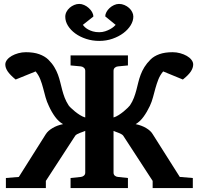

<svg xmlns="http://www.w3.org/2000/svg" viewBox="-20 -951 1004 971"><path d="M957 -625Q957 -607.9 945.3 -589.8Q933.6 -571.8 904.8 -548.8L805.2 -589.8Q789.6 -571.3 781 -549.6Q772.5 -527.8 766.1 -504.9Q759.8 -481.9 753.7 -459Q747.6 -436 737.8 -415Q723.6 -384.8 705.8 -360.4Q688 -335.9 666 -323.2Q696.8 -316.9 719.5 -303.2Q742.2 -289.6 752 -272.9L889.2 -56.2L955.1 -50.8V0H752V-36.1L603 -265.1Q600.1 -269 593.5 -272.7Q586.9 -276.4 579.3 -279.3Q571.8 -282.2 564.7 -284.7Q557.6 -287.1 554.2 -289.1V-78.1Q554.2 -68.4 560.5 -62.7Q566.9 -57.1 576.2 -56.2L627 -50.8V0H336.9V-50.8L389.2 -56.2Q397.5 -57.1 404.3 -62.7Q411.1 -68.4 411.1 -78.1V-289.1Q407.2 -287.1 400.1 -284.7Q393.1 -282.2 385.3 -279.3Q377.4 -276.4 370.6 -272.7Q363.8 -269 360.8 -265.1L211.9 -36.1V0H9.8V-50.8L75.2 -56.2L211.9 -272.9Q222.7 -289.6 245.4 -303.2Q268.1 -316.9 298.8 -323.2Q276.4 -335.9 258.5 -360.4Q240.7 -384.8 227.1 -415Q216.8 -436 210.4 -459L198.2 -504.9Q192.4 -527.8 183.8 -549.6Q175.3 -571.3 160.2 -589.8L59.1 -548.8Q31.2 -571.8 19 -589.8Q6.8 -607.9 6.8 -625Q6.8 -637.2 15.9 -648.7Q24.9 -660.2 39.6 -668.5Q54.2 -676.8 72.8 -681.9Q91.3 -687 110.8 -687Q150.4 -687 178.2 -677Q206.1 -667 224.1 -649.9Q243.2 -630.9 254.6 -611.8Q266.1 -592.8 273.2 -573.2Q280.3 -553.7 284.9 -534.4Q289.6 -515.1 294.7 -495.6Q299.8 -476.1 307.1 -456.8Q314.5 -437.5 327.1 -418Q329.6 -414.1 338.4 -405.5Q347.2 -397 359.1 -387.2Q371.1 -377.4 384.8 -368.9Q398.4 -360.4 411.1 -356.9V-592.8Q411.1 -602.5 404.3 -608.4Q397.5 -614.3 389.2 -615.2L336.9 -620.1V-670.9H627V-620.1L576.2 -615.2Q566.9 -614.3 560.5 -608.4Q554.2 -602.5 554.2 -592.8V-356.9Q566.4 -360.4 579.8 -368.9Q593.3 -377.4 605.2 -387.2Q617.2 -397 625.7 -405.5Q634.3 -414.1 637.2 -418Q649.9 -437 657.2 -456.5Q664.6 -476.1 669.7 -495.6Q674.8 -515.1 679.4 -534.4Q684.1 -553.7 691.4 -573.2Q698.7 -592.8 710.4 -611.8Q722.2 -630.9 741.2 -649.9Q758.3 -667 785.9 -677Q813.5 -687 853 -687Q872.6 -687 891.1 -681.9Q909.7 -676.8 924.3 -668.5Q939 -660.2 948 -648.7Q957 -637.2 957 -625ZM654.3 -867.2Q654.3 -845.2 640.9 -823.2Q627.4 -801.3 604 -783.7Q580.6 -766.1 549.1 -755.1Q517.6 -744.1 481.9 -744.1Q446.8 -744.1 415.5 -754.4Q384.3 -764.6 360.8 -781.7Q337.4 -798.8 323.7 -820.8Q310.1 -842.8 310.1 -866.2Q310.1 -879.4 316.2 -891.1Q322.3 -902.8 332.3 -911.6Q342.3 -920.4 355 -925.8Q367.7 -931.2 380.9 -931.2Q393.1 -931.2 405.8 -925.5Q418.5 -919.9 428.7 -910.6Q439 -901.4 445.6 -890.1Q452.1 -878.9 452.1 -867.2L398.9 -825.2Q401.9 -820.8 408.4 -814.5Q415 -808.1 425.3 -802.2Q435.5 -796.4 449.5 -792.2Q463.4 -788.1 481.9 -788.1Q497.6 -788.1 511.7 -792.7Q525.9 -797.4 536.9 -803.5Q547.9 -809.6 555.2 -815.9Q562.5 -822.3 564.9 -825.2L512.2 -868.2Q512.2 -878.9 518.3 -890.1Q524.4 -901.4 534.2 -910.4Q543.9 -919.4 556.6 -925.3Q569.3 -931.2 582 -931.2Q596.2 -931.2 609.4 -925.5Q622.6 -919.9 632.6 -910.9Q642.6 -901.9 648.4 -890.4Q654.3 -878.9 654.3 -867.2Z"/></svg>

Font: Charis SIL
Style: Bold
Weight: 700
Foundry: SIL International
Version: Version 4.112